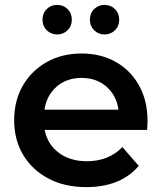

<svg xmlns="http://www.w3.org/2000/svg" viewBox="-20 -759 662 786"><path d="M333 7Q244 7 177.5 -28.5Q111 -64 74.5 -125.5Q38 -187 38 -267Q38 -347 73.5 -408.5Q109 -470 171.5 -505Q234 -540 314 -540Q392 -540 453 -506Q514 -472 549 -409.5Q584 -347 584 -264Q584 -256 583.5 -246Q583 -236 582 -227H163Q174 -169 220 -134Q266 -99 336 -99Q425 -99 481 -157L548 -80Q474 7 333 7ZM162 -310H465Q457 -368 416 -404Q375 -440 314 -440Q253 -440 212 -404.5Q171 -369 162 -310ZM408 -618Q383 -618 365.5 -635Q348 -652 348 -678Q348 -705 365.5 -722Q383 -739 408 -739Q433 -739 450.5 -722Q468 -705 468 -678Q468 -652 450.5 -635Q433 -618 408 -618ZM214 -618Q189 -618 171.5 -635Q154 -652 154 -678Q154 -705 171.5 -722Q189 -739 214 -739Q239 -739 256.5 -722Q274 -705 274 -678Q274 -652 256.5 -635Q239 -618 214 -618Z"/></svg>

Font: Montserrat SemiBold
Style: Regular
Weight: 600
Designer: Julieta Ulanovsky
Foundry: Julieta Ulanovsky
Version: Version 9.000; ttfautohint (v1.8.4.7-5d5b)